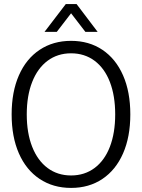

<svg xmlns="http://www.w3.org/2000/svg" viewBox="-20 -910 695 940"><path d="M37 -350Q37 -460 72.5 -541Q108 -622 174 -666Q240 -710 328 -710Q416 -710 481.5 -666Q547 -622 582.5 -541Q618 -460 618 -350Q618 -240 582.5 -159Q547 -78 481.5 -34Q416 10 328 10Q240 10 174 -34Q108 -78 72.5 -159Q37 -240 37 -350ZM544 -350Q544 -441 518 -508.5Q492 -576 443 -612.5Q394 -649 328 -649Q262 -649 213 -612.5Q164 -576 137.5 -508.5Q111 -441 111 -350Q111 -259 137.5 -191.5Q164 -124 213 -87.5Q262 -51 328 -51Q394 -51 443 -87.5Q492 -124 518 -191.5Q544 -259 544 -350ZM302 -890H355L458 -754H398L328 -845L258 -754H198Z"/></svg>

Font: Sarabun Light
Style: Regular
Weight: 300
Designer: Suppakit Chalermlarp | Katatrad Co.,Ltd.
Foundry: Cadson Demak Co.,Ltd.
Version: Version 1.000; ttfautohint (v1.6)